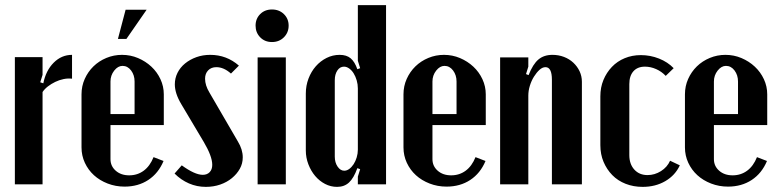

<svg xmlns="http://www.w3.org/2000/svg" viewBox="-20 -719 3035 749"><path d="M146 -496V-427L137 -398L149 -394Q159 -444 189.5 -474.5Q220 -505 261 -505V-412Q245 -414 228 -410.5Q211 -407 195.5 -399.5Q180 -392 167 -382Q154 -372 146 -360V0H38V-496Z M298 -351Q298 -383 310.5 -411Q323 -439 344.5 -460Q366 -481 395 -493Q424 -505 456 -505Q489 -505 518.5 -492.5Q548 -480 570.5 -459Q593 -438 606 -410Q619 -382 619 -351V-231H411V-98Q411 -71 431.5 -53Q452 -35 484 -35Q516 -35 540.5 -53Q565 -71 579 -106L618 -91Q598 -43 558.5 -17Q519 9 466 9Q431 9 400 -3Q369 -15 346.5 -35.5Q324 -56 311 -84Q298 -112 298 -144ZM505 -274V-401Q505 -426 491.5 -444Q478 -462 458 -462Q440 -462 425.5 -443.5Q411 -425 411 -401V-274ZM440 -567 470 -681H552L473 -567Z M881 -432Q853 -457 824 -457Q804 -457 792 -444.5Q780 -432 780 -412Q780 -386 797 -358L908 -167Q927 -136 927 -105Q927 -81 915.5 -60.5Q904 -40 884.5 -24Q865 -8 839 1Q813 10 783 10Q748 10 717 -3.5Q686 -17 661 -42L689 -74Q740 -37 771 -37Q788 -37 798 -47.5Q808 -58 808 -76Q808 -93 799.5 -115.5Q791 -138 775 -165L687 -313Q662 -355 662 -390Q662 -414 672.5 -435Q683 -456 702 -471.5Q721 -487 746 -496Q771 -505 800 -505Q864 -505 912 -463Z M977 -619Q977 -646 995 -664Q1013 -682 1041 -682Q1069 -682 1087.5 -664Q1106 -646 1106 -619Q1106 -592 1087.5 -573.5Q1069 -555 1041 -555Q1013 -555 995 -573.5Q977 -592 977 -619ZM1095 -495V0H985V-495Z M1385 -59 1374 -63Q1360 -24 1341.5 -7Q1323 10 1295 10Q1270 10 1248 -1.5Q1226 -13 1209.5 -32.5Q1193 -52 1183 -78Q1173 -104 1173 -132V-354Q1173 -385 1183.5 -412.5Q1194 -440 1212 -460.5Q1230 -481 1254 -493Q1278 -505 1305 -505Q1332 -505 1348 -491.5Q1364 -478 1374 -449L1385 -453L1376 -482V-699H1486V0H1376V-30ZM1376 -374Q1376 -390 1371.5 -405.5Q1367 -421 1359.5 -433Q1352 -445 1342 -452Q1332 -459 1322 -459Q1306 -459 1296 -444Q1286 -429 1286 -406V-108Q1286 -85 1297 -69Q1308 -53 1323 -53Q1333 -53 1342.5 -60Q1352 -67 1359.5 -78.5Q1367 -90 1371.5 -105Q1376 -120 1376 -135Z M1554 -351Q1554 -383 1566.5 -411Q1579 -439 1600.5 -460Q1622 -481 1651 -493Q1680 -505 1712 -505Q1745 -505 1774.5 -492.5Q1804 -480 1826.5 -459Q1849 -438 1862 -410Q1875 -382 1875 -351V-231H1667V-98Q1667 -71 1687.5 -53Q1708 -35 1740 -35Q1772 -35 1796.5 -53Q1821 -71 1835 -106L1874 -91Q1854 -43 1814.5 -17Q1775 9 1722 9Q1687 9 1656 -3Q1625 -15 1602.5 -35.5Q1580 -56 1567 -84Q1554 -112 1554 -144ZM1761 -274V-401Q1761 -426 1747.5 -444Q1734 -462 1714 -462Q1696 -462 1681.5 -443.5Q1667 -425 1667 -401V-274Z M2042 -426Q2059 -469 2080.5 -487Q2102 -505 2135 -505Q2159 -505 2180 -497Q2201 -489 2216.5 -474.5Q2232 -460 2241 -441Q2250 -422 2250 -400V0H2133V-408Q2133 -457 2108 -457Q2096 -457 2084.5 -446.5Q2073 -436 2063 -420Q2053 -404 2047 -384.5Q2041 -365 2041 -346V0H1931V-495H2041V-459L2032 -430Z M2322 -343Q2322 -378 2334 -407Q2346 -436 2367 -458Q2388 -480 2417 -492Q2446 -504 2480 -504Q2517 -504 2551 -490.5Q2585 -477 2608 -453L2577 -423Q2561 -440 2539.5 -449.5Q2518 -459 2496 -459Q2467 -459 2451 -441Q2435 -423 2435 -391V-114Q2435 -79 2454.5 -57.5Q2474 -36 2506 -36Q2534 -36 2558.5 -51.5Q2583 -67 2594 -92L2632 -74Q2614 -35 2575.5 -12.5Q2537 10 2487 10Q2451 10 2420.5 -2Q2390 -14 2368.5 -36Q2347 -58 2334.5 -87.5Q2322 -117 2322 -153Z M2652 -351Q2652 -383 2664.5 -411Q2677 -439 2698.5 -460Q2720 -481 2749 -493Q2778 -505 2810 -505Q2843 -505 2872.5 -492.5Q2902 -480 2924.5 -459Q2947 -438 2960 -410Q2973 -382 2973 -351V-231H2765V-98Q2765 -71 2785.5 -53Q2806 -35 2838 -35Q2870 -35 2894.5 -53Q2919 -71 2933 -106L2972 -91Q2952 -43 2912.5 -17Q2873 9 2820 9Q2785 9 2754 -3Q2723 -15 2700.5 -35.5Q2678 -56 2665 -84Q2652 -112 2652 -144ZM2859 -274V-401Q2859 -426 2845.5 -444Q2832 -462 2812 -462Q2794 -462 2779.5 -443.5Q2765 -425 2765 -401V-274Z"/></svg>

Font: Moniqa ExtBd Paragraph
Style: Regular
Weight: 800
Designer: Rajesh Rajput
Foundry: Rajesh Rajput
Version: Version 1.000